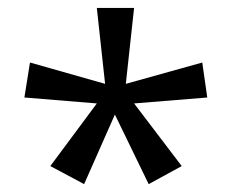

<svg xmlns="http://www.w3.org/2000/svg" viewBox="-20 -780 592 488"><path d="M320.8 -759.8 299.8 -566.9 494.1 -621.1 506.8 -532.2 320.8 -517.1 441.9 -357.9 357.9 -312 272 -488.8 193.8 -312 107.9 -357.9 226.1 -517.1 42 -532.2 56.2 -621.1 247.1 -566.9 226.1 -759.8Z"/></svg>

Font: f0_57812 
Style: Regular
Weight: 400
Foundry: Ascender Corporation
Version: Version 1.10